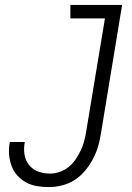

<svg xmlns="http://www.w3.org/2000/svg" viewBox="-20 -755 540 783"><path d="M179 8Q154 8 130.5 4Q107 0 86.5 -11Q66 -22 50.5 -39.5Q35 -57 27 -79Q19 -101 17 -125Q15 -149 20 -174V-176H81V-175Q76 -149 80 -124.5Q84 -100 98.5 -82Q113 -64 135.5 -55.5Q158 -47 183 -47Q203 -47 223.5 -54Q244 -61 260.5 -74.5Q277 -88 289 -106Q301 -124 310 -143Q319 -162 324 -182Q329 -202 332 -222L408 -680H267V-735H478L392 -213Q388 -186 380.5 -159.5Q373 -133 359.5 -107.5Q346 -82 327.5 -59.5Q309 -37 285 -21.5Q261 -6 233.5 1Q206 8 179 8Z"/></svg>

Font: Iosevka Term Curly Light
Style: Italic
Weight: 300
Italic angle: -9°
Designer: Belleve Invis
Foundry: Belleve Invis
Version: Version 32.3.0